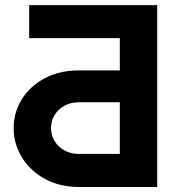

<svg xmlns="http://www.w3.org/2000/svg" viewBox="-20 -743 693 763"><path d="M95.9 -591.4V-722.7H456.2V-591.4ZM456.2 -131.2V-336.7H294.4Q260.8 -336.7 235.7 -322.6Q210.5 -308.5 196.6 -285.2Q182.6 -261.9 182.6 -234Q182.6 -206.2 196.6 -182.9Q210.5 -159.5 235.7 -145.4Q260.8 -131.2 294.4 -131.2ZM604.7 -722.7V0H294.4Q216 0 157.5 -32.6Q98.9 -65.2 66.6 -118.6Q34.2 -172 34.2 -234Q34.2 -296.5 66.6 -348.4Q98.9 -400.4 157.5 -431.8Q216 -463.3 294.4 -463.3H456.2V-722.7Z"/></svg>

Font: Giphurs SC
Style: Regular
Weight: 400
Version: Version 0.920